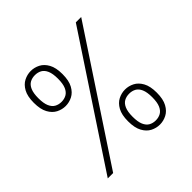

<svg xmlns="http://www.w3.org/2000/svg" viewBox="-181 -856 1011 1011"><g transform="rotate(-45 325.0 -350.0)"><path d="M62 0 524 -700H564L102 0ZM457 -6Q430.5 -6 406 -18.5Q381.5 -31 365.8 -59.8Q350 -88.5 350 -137Q350 -185 365.8 -213.5Q381.5 -242 406 -254.5Q430.5 -267 457 -267Q483.5 -267 508 -254.5Q532.5 -242 548.2 -213.5Q564 -185 564 -137Q564 -88.5 548.2 -59.8Q532.5 -31 508 -18.5Q483.5 -6 457 -6ZM457 -37Q478 -37 494.5 -46.2Q511 -55.5 520.5 -77.2Q530 -99 530 -137Q530 -174.5 520.5 -196.2Q511 -218 494.5 -227Q478 -236 457 -236Q436 -236 419.5 -227Q403 -218 393.5 -196.2Q384 -174.5 384 -137Q384 -99 393.5 -77.2Q403 -55.5 419.5 -46.2Q436 -37 457 -37ZM175 -426Q148.5 -426 124 -438.5Q99.5 -451 83.8 -479.8Q68 -508.5 68 -557Q68 -605 83.8 -633.5Q99.5 -662 124 -674.5Q148.5 -687 175 -687Q201.5 -687 226 -674.5Q250.5 -662 266.2 -633.5Q282 -605 282 -557Q282 -508.5 266.2 -479.8Q250.5 -451 226 -438.5Q201.5 -426 175 -426ZM175 -457Q196 -457 212.5 -466.2Q229 -475.5 238.5 -497.2Q248 -519 248 -557Q248 -594.5 238.5 -616.2Q229 -638 212.5 -647Q196 -656 175 -656Q154 -656 137.5 -647Q121 -638 111.5 -616.2Q102 -594.5 102 -557Q102 -519 111.5 -497.2Q121 -475.5 137.5 -466.2Q154 -457 175 -457Z"/></g></svg>

Font: Trispace Thin Thin
Style: Regular
Weight: 250
Version: Version 1.210